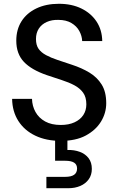

<svg xmlns="http://www.w3.org/2000/svg" viewBox="-20 -732 626 1014"><path d="M301 12Q224 12 166.5 -15.5Q109 -43 77 -93Q45 -143 44 -210H149Q150 -172 167.5 -140.5Q185 -109 218.5 -90.5Q252 -72 301 -72Q343 -72 373.5 -86Q404 -100 420 -124.5Q436 -149 436 -181Q436 -219 419 -242.5Q402 -266 373 -281.5Q344 -297 306.5 -309Q269 -321 228 -335Q146 -363 106 -405.5Q66 -448 66 -517Q66 -576 93.5 -619.5Q121 -663 172 -687.5Q223 -712 291 -712Q359 -712 410 -687Q461 -662 490 -618Q519 -574 520 -515H414Q413 -542 399 -568Q385 -594 357 -610.5Q329 -627 288 -627Q254 -628 227 -616Q200 -604 185 -581Q170 -558 170 -526Q170 -494 183.5 -474.5Q197 -455 223 -441Q249 -427 283.5 -415.5Q318 -404 360 -390Q412 -373 452.5 -348.5Q493 -324 517 -285.5Q541 -247 541 -187Q541 -135 513.5 -90Q486 -45 433.5 -16.5Q381 12 301 12ZM225 262V202H324Q356 202 371.5 191Q387 180 387 158Q387 137 371.5 127Q356 117 324 117H271V-5H336V60Q372 59 401.5 70Q431 81 448 103.5Q465 126 465 160Q465 192 448.5 215Q432 238 404 250Q376 262 341 262Z"/></svg>

Font: DM Sans 20pt Medium
Style: Regular
Weight: 500
Version: Version 4.004;gftools[0.9.30]